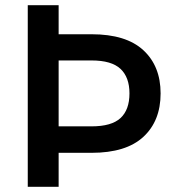

<svg xmlns="http://www.w3.org/2000/svg" viewBox="-20 -720 680 740"><path d="M87 -700H206V-588H333Q466 -588 532.5 -526.5Q599 -465 599 -360Q599 -254 532.5 -192.5Q466 -131 333 -131H206V0H87ZM333 -233Q410 -233 444.5 -265Q479 -297 479 -360Q479 -422 444.5 -454.5Q410 -487 333 -487H206V-233Z"/></svg>

Font: Golos UI Medium
Style: Regular
Weight: 500
Designer: A.Korolkova, Vitaly Kuzmin
Foundry: ParaType Ltd
Version: Version 2.000